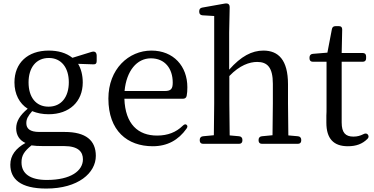

<svg xmlns="http://www.w3.org/2000/svg" viewBox="-20 -829 2175 1116"><path d="M249 267C435 267 537 176 537 77C537 -13 479 -62 356 -62H209C153 -62 133 -82 133 -113C133 -137 142 -154 167 -183C197 -171 227 -165 263 -165C383 -165 461 -238 461 -350C461 -392 451 -430 434 -458L522 -455C536 -454 542 -461 542 -474V-505C542 -515 539 -522 534 -526C528 -530 521 -530 511 -527L401 -493C364 -522 318 -535 263 -535C141 -535 64 -463 64 -350C64 -282 93 -227 141 -197C95 -159 74 -123 74 -83C74 -43 94 -13 128 2C72 33 40 74 40 128C40 211 98 267 249 267ZM105 115C105 75 120 51 163 16C182 19 203 20 230 20H352C437 20 462 55 462 97C462 163 393 217 252 217C156 217 105 181 105 115ZM146 -350C146 -435 189 -492 264 -492C336 -492 380 -436 380 -351C380 -266 337 -209 262 -209C188 -209 146 -265 146 -350Z M868 21C953 21 1017 -15 1064 -81C1071 -91 1071 -98 1064 -104C1058 -109 1050 -106 1041 -97C1004 -61 956 -41 893 -41C783 -41 708 -107 703 -255H1043C1054 -255 1063 -260 1065 -272C1068 -286 1069 -303 1069 -322C1069 -444 989 -535 860 -535C728 -535 610 -428 610 -256C610 -69 720 21 868 21ZM704 -300C715 -418 776 -490 857 -490C939 -490 984 -430 984 -349C984 -314 975 -300 938 -300Z M1141 -16V-13C1141 0 1148 7 1161 7H1369C1382 7 1389 0 1389 -13V-16C1389 -28 1382 -36 1370 -37L1315 -42C1314 -98 1313 -176 1313 -228V-387C1373 -450 1431 -469 1475 -469C1534 -469 1566 -437 1566 -342V-228C1566 -175 1565 -98 1564 -43L1502 -37C1490 -36 1483 -28 1483 -16V-13C1483 0 1490 7 1503 7H1711C1724 7 1731 0 1731 -13V-16C1731 -28 1724 -36 1712 -37L1656 -42C1655 -97 1654 -175 1654 -228V-339C1654 -481 1598 -535 1511 -535C1444 -535 1381 -502 1312 -424V-640L1315 -785C1315 -796 1313 -802 1307 -806C1302 -809 1295 -810 1285 -808L1156 -785C1144 -783 1138 -776 1138 -764V-760C1138 -748 1145 -741 1157 -740L1225 -736V-228C1225 -177 1224 -98 1223 -43L1160 -37C1148 -36 1141 -28 1141 -16Z M2002 21C2050 21 2086 8 2116 -22C2124 -30 2124 -39 2118 -47C2112 -54 2103 -55 2092 -49C2074 -40 2057 -35 2034 -35C1988 -35 1966 -58 1966 -117V-470H2088C2101 -470 2108 -477 2108 -490V-501C2108 -514 2101 -521 2088 -521H1966L1969 -657C1969 -671 1963 -677 1950 -677H1930C1918 -677 1911 -671 1909 -659L1883 -523L1798 -516C1786 -515 1779 -507 1779 -495V-490C1779 -477 1786 -470 1799 -470H1878V-204C1878 -186 1878 -171 1877 -157V-116C1877 -23 1919 21 2002 21Z"/></svg>

Font: 寒蝉锦书宋 Text
Style: Regular
Weight: 400
Designer: 寒蝉锦书宋{Warren} 思源宋体{Ryoko NISHIZUKA 西塚涼子 (kana & ideographs); Frank Grießhammer (Latin, Greek & Cyrillic); Wenlong ZHANG 
Foundry: Adobe & ChillType
Version: Version 2.000;Glyphs 3.1.1 (3135)